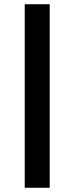

<svg xmlns="http://www.w3.org/2000/svg" viewBox="-20 -650 352 908"><path d="M97 238V-630H215V238Z"/></svg>

Font: Alumni Sans ExtraBold
Style: Regular
Weight: 800
Designer: Robert E. Leuschke
Foundry: Robert E. Leuschke
Version: Version 1.018